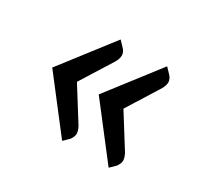

<svg xmlns="http://www.w3.org/2000/svg" viewBox="-91 -554 671 633"><g transform="rotate(30 244.5 -237.0)"><path d="M205 -44 56 -237 205 -430Q209 -426 215 -419.5Q221 -413 225 -409Q229 -405 232 -398.5Q235 -392 235 -386Q235 -375 227 -360L150 -237L227 -114Q235 -99 235 -87Q235 -81 231.5 -74Q228 -67 225.5 -64Q223 -61 214.5 -53Q206 -45 205 -44ZM382 -44 233 -237 382 -430Q386 -426 392 -419.5Q398 -413 402 -409Q406 -405 409 -398.5Q412 -392 412 -386Q412 -375 404 -360L327 -237L404 -114Q412 -99 412 -87Q412 -81 408.5 -74Q405 -67 402.5 -64Q400 -61 391.5 -53Q383 -45 382 -44Z"/></g></svg>

Font: Enriqueta
Style: Regular
Weight: 400
Designer: Viviana Monsalve, Gustavo Ibarra
Foundry: Viviana Monsalve, Gustavo Ibarra
Version: Version 1.002